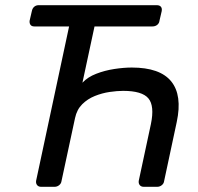

<svg xmlns="http://www.w3.org/2000/svg" viewBox="-20 -720 765 740"><path d="M138.7 0Q128.5 0 123.2 -6.4Q117.9 -12.7 119.1 -22.9L246.3 -618.1H112.2Q102.2 -618.1 97.6 -624.2Q93 -630.3 94.2 -640.3L102.7 -677Q104.7 -687.8 111.8 -693.9Q118.9 -700 128.9 -700H584.2Q595.1 -700 600.2 -693.9Q605.2 -687.8 603.2 -677L594.7 -640.3Q593.6 -630.3 586 -624.2Q578.4 -618.1 567.6 -618.1H344.3L297.7 -401.2Q318.1 -423.1 350.9 -435.7Q383.6 -448.4 420.5 -454.1Q457.4 -459.7 487.9 -459.7Q596.7 -459.7 640 -406.2Q683.2 -352.7 661.2 -249.8L612.7 -22.9Q611.6 -12.7 603.7 -6.4Q595.8 0 585.6 0H534.3Q524.1 0 518.8 -6.4Q513.5 -12.7 514.7 -22.9L561.6 -241.8Q576.2 -312 551.9 -340.9Q527.7 -369.8 454.5 -369.8Q431.9 -369.8 402.8 -365.6Q373.6 -361.3 345.7 -350.1Q317.7 -338.9 296.9 -318.3Q276.1 -297.6 269.2 -264.9L217.2 -22.9Q216 -12.7 208.1 -6.4Q200.2 0 190.1 0Z"/></svg>

Font: Rubik Light
Style: Italic
Weight: 300
Italic angle: -12°
Designer: Hubert and Fischer
Foundry: Hubert and Fischer
Version: Version 2.300;gftools[0.9.30]